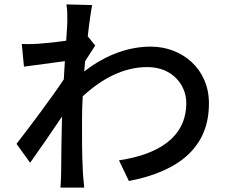

<svg xmlns="http://www.w3.org/2000/svg" viewBox="-20 -816 1040 873"><path d="M379 -651C386 -715 394 -768 399 -793L282 -796C287 -769 286 -742 286 -717C286 -706 284 -674 281 -631C234 -624 184 -619 153 -617C124 -615 104 -615 79 -616L89 -513C148 -521 229 -532 275 -538C273 -511 272 -482 270 -455C217 -375 110 -232 55 -162L117 -76C158 -133 216 -218 262 -286C259 -177 259 -121 258 -29C258 -13 256 20 255 37H363C361 17 358 -13 357 -31C352 -121 353 -191 353 -276C353 -307 354 -342 356 -378C443 -458 541 -511 650 -511C767 -511 827 -426 827 -349C828 -186 690 -112 521 -87L566 7C795 -37 931 -148 930 -347C930 -502 809 -604 665 -604C574 -604 468 -573 363 -491C364 -507 366 -523 367 -538C383 -563 401 -591 413 -609Z"/></svg>

Font: Noto Sans T Chinese Medium
Style: Regular
Weight: 500
Designer: Ryoko NISHIZUKA (kana & ideographs); Paul D. Hunt (Latin, Greek & Cyrillic); Wenlong ZHANG (bopomofo); Sandoll Communica
Foundry: Adobe Systems Incorporated
Version: Version 1.000;PS 1;hotconv 1.0.78;makeotf.lib2.5.61930